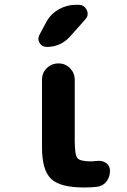

<svg xmlns="http://www.w3.org/2000/svg" viewBox="-20 -790 540 819"><path d="M393.6 -103.5Q416 -106.4 432.6 -94.7Q449.2 -83 449.2 -61.5Q449.2 -35.2 434.1 -15.6Q418.9 3.9 393.6 6.8Q368.2 9.8 338.9 9.8Q236.3 9.8 197.8 -27.3Q159.2 -64.5 159.2 -160.2V-450.2Q159.2 -479.5 179.7 -499.5Q200.2 -519.5 229.5 -519.5Q258.8 -519.5 278.8 -499Q298.8 -478.5 298.8 -450.2V-190.4Q298.8 -129.9 310.1 -115.7Q321.3 -101.6 369.1 -101.6Q376 -101.6 393.6 -103.5ZM279.3 -634.8Q239.3 -589.8 178.7 -589.8Q159.2 -589.8 148.9 -606.9Q138.7 -624 148.4 -641.6L177.7 -696.3Q196.3 -730.5 230.5 -750Q264.6 -769.5 303.7 -769.5H314.5Q339.8 -769.5 350.1 -747.1Q360.4 -724.6 342.8 -706.1Z"/></svg>

Font: Rounded-X Mgen+ 1m bold
Style: Bold
Weight: 700
Designer: [Source Han Sans]
Ryoko NISHIZUKA  (kana & ideographs); Paul D. Hunt (Latin, Greek & Cyrillic); Wenlong ZHANG  (bopomofo
Version: Version 1.059.20150602